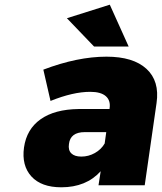

<svg xmlns="http://www.w3.org/2000/svg" viewBox="-20 -795 695 824"><path d="M83 -162.1Q94.2 -240.7 154.3 -283.2Q214.4 -325.7 316.9 -327.1H450.2V-329.1Q455.6 -363.3 434.3 -382.1Q413.1 -400.9 367.2 -400.9Q293.5 -400.9 196.8 -361.8L166 -496.1Q312.5 -551.8 437 -551.8Q551.8 -551.8 608.6 -499.5Q665.5 -447.3 651.9 -353L601.1 0H402.8L412.1 -60.1Q349.6 8.8 243.2 8.8Q157.2 8.8 114.7 -37.8Q72.3 -84.5 83 -162.1ZM267.1 -716.8 451.2 -774.9 532.2 -595.2H383.8ZM275.9 -176.8Q272 -150.9 285.9 -137Q299.8 -123 329.1 -123Q359.9 -123 387 -138.2Q414.1 -153.3 429.2 -179.2L436 -228H344.2Q281.7 -228 275.9 -176.8Z"/></svg>

Font: Trueno ExtraBold
Style: Italic
Weight: 800
Designer: Julieta Ulanovsky
Foundry: Julieta Ulanovsky
Version: Version 3.001b | FøM Fix